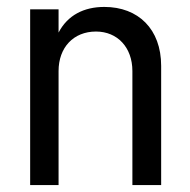

<svg xmlns="http://www.w3.org/2000/svg" viewBox="-20 -534 548 554"><path d="M67 0H149V-329C149 -397 192 -443 257 -443C319 -443 362 -397 362 -329V0H445V-344C445 -450 379 -514 281 -514C222 -514 175 -490 149 -440V-507H67Z"/></svg>

Font: Vanilla Cream Book
Style: Regular
Weight: 400
Designer: Jeremy Tribby, Jinavaṁso
Foundry: Tribby Type
Version: Version 1.422;Glyphs 3.1.2 (3151)